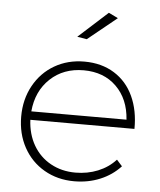

<svg xmlns="http://www.w3.org/2000/svg" viewBox="-53 -789 695 836"><g transform="rotate(5 294.5 -371.0)"><path d="M389 -743 430 -723 303 -620 261 -627ZM544 -249H89Q92 -186 120 -138Q148 -90 196 -63.5Q244 -37 304 -37Q357 -37 402.5 -55.5Q448 -74 480 -109L504 -82Q467 -42 415 -20.5Q363 1 302 1Q229 1 171 -32.5Q113 -66 80.5 -125.5Q48 -185 48 -260Q48 -335 81 -395Q114 -455 171.5 -488.5Q229 -522 302 -522Q377 -522 432.5 -487.5Q488 -453 516.5 -391Q545 -329 544 -249ZM506 -286Q500 -376 445 -430Q390 -484 302 -484Q214 -484 156 -429.5Q98 -375 90 -286Z"/></g></svg>

Font: TypoPRO Montserrat
Style: Regular
Weight: 275
Designer: Julieta Ulanovsky
Foundry: Julieta Ulanovsky
Version: Version 6.001